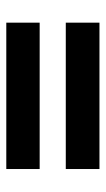

<svg xmlns="http://www.w3.org/2000/svg" viewBox="117 -628 336 610"><g transform="rotate(-90 285.0 -323.0)"><path d="M53 -471H518V-365H53ZM53 -282H518V-175H53Z"/></g></svg>

Font: Noto Sans Devanagari
Style: Regular
Weight: 400
Designer: Jelle Bosma - Monotype Design Team
Foundry: Monotype Imaging Inc.
Version: Version 2.003